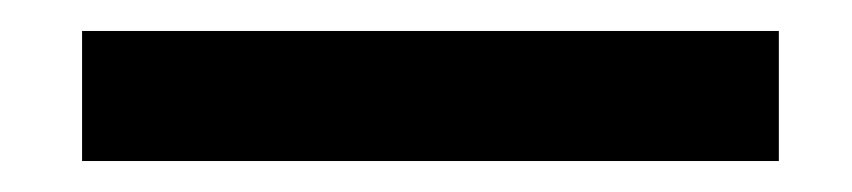

<svg xmlns="http://www.w3.org/2000/svg" viewBox="-20 -816 550 124"><path d="M33 -712V-796H483V-712Z"/></svg>

Font: Stick No Bills SemiBold
Style: Regular
Weight: 600
Designer: Kosala Senevirathne, Siva Puranthara, Lasantha Premarathna, Tharique Azeez
Foundry: mooniak
Version: Version 2.000